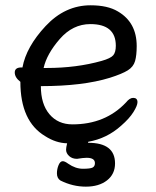

<svg xmlns="http://www.w3.org/2000/svg" viewBox="-20 -512 583 718"><path d="M154.8 -257.8Q266.1 -257.8 359.9 -284.2Q394 -293.9 403.6 -305.4Q413.1 -316.9 413.1 -340.8Q413.1 -421.9 317.9 -421.9Q252 -421.9 203.4 -366Q154.8 -310.1 143.1 -257.8ZM206.1 163.1Q192.9 154.8 192.9 136.2Q192.9 120.1 199 105.5Q205.1 90.8 214.8 90.8Q222.2 90.8 234.9 100.1Q262.2 119.1 290 119.1Q317.9 119.1 326.4 114.5Q335 109.9 335 98.1Q335 78.1 304.2 78.1Q291 78.1 268.1 82Q250 82 238.5 71.5Q227.1 61 227.1 47.9Q227.1 40 231 23.9Q189 22.9 148.9 -2.9Q56.2 -58.1 56.2 -206.1Q35.2 -222.2 35.2 -241Q35.2 -259.8 60.1 -259.8H64Q78.1 -336.9 150.6 -414.6Q223.1 -492.2 318.8 -492.2Q382.8 -492.2 420.9 -469.2Q491.2 -428.2 491.2 -339.8Q491.2 -305.2 485.1 -283.7Q479 -262.2 458 -249Q437 -235.8 391.1 -221.2Q290 -189.9 132.8 -189.9Q132.8 -123 164.8 -85Q196.8 -46.9 251 -46.9Q374 -46.9 451.2 -128.9Q464.8 -146 478 -146Q494.1 -146 494.1 -129.9Q494.1 -117.2 479 -93Q463.9 -68.8 433.1 -42Q379.9 5.9 310.1 18.1L309.1 22H310.1Q410.2 22 410.2 99.1Q410.2 139.2 380.1 162.6Q350.1 186 301 186Q252 186 206.1 163.1Z"/></svg>

Font: LXGW WenKai Screen
Style: Regular
Weight: 400
Designer: LXGW / Fontworks Inc.
Foundry: LXGW / Fontworks Inc.
Version: Version 1.510;January 18,2025